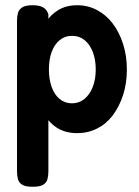

<svg xmlns="http://www.w3.org/2000/svg" viewBox="-20 -503 533 734"><path d="M275 6Q233 6 202 -12Q171 -30 151 -63.5Q131 -97 121 -141.5Q111 -186 111 -238Q112 -292 122 -336.5Q132 -381 152.5 -414Q173 -447 203.5 -465Q234 -483 275 -483Q316 -483 351 -464.5Q386 -446 411 -413Q436 -380 450.5 -335Q465 -290 465 -237Q465 -184 450.5 -139.5Q436 -95 411 -62Q386 -29 351 -11.5Q316 6 275 6ZM105 211Q77 211 64.5 203Q52 195 48.5 181.5Q45 168 45 151V-423Q45 -440 48.5 -453Q52 -466 64.5 -474.5Q77 -483 105 -483Q130 -483 144.5 -475Q159 -467 165 -448V151Q165 168 161.5 181.5Q158 195 145.5 203Q133 211 105 211ZM255 -108Q282 -108 302.5 -124.5Q323 -141 334.5 -170.5Q346 -200 346 -237Q346 -276 334.5 -305Q323 -334 303 -350Q283 -366 255 -366Q228 -366 208 -349.5Q188 -333 177.5 -304.5Q167 -276 167 -237Q167 -200 177.5 -170.5Q188 -141 208 -124.5Q228 -108 255 -108Z"/></svg>

Font: Fredoka SemiCondensed Medium
Style: Regular
Weight: 500
Width: 4
Designer: Ben Nathan
Foundry: Milena B. Brandão, Ben Nathan
Version: Version 2.001